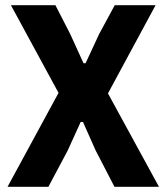

<svg xmlns="http://www.w3.org/2000/svg" viewBox="-20 -718 640 738"><path d="M591 0H420L348 -139L299 -249H290L240 -139L166 0H9L205 -361L22 -698H193L250 -587L301 -475H309L361 -587L421 -698H578L395 -359Z"/></svg>

Font: Lilex Nerd Font
Style: Bold
Weight: 700
Designer: Mike Abbink, Paul van der Laan, Pieter van Rosmalen, Mikhael Khrustik
Foundry: Mikhael Khrustik
Version: Version 2.400; ttfautohint (v1.8.4.7-5d5b);Nerd Fonts 3.3.0